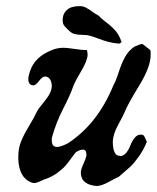

<svg xmlns="http://www.w3.org/2000/svg" viewBox="-20 -618 521 639"><path d="M188.5 -550.8Q188.5 -568.4 197.8 -579.6Q207 -590.8 219.2 -594.2Q231.4 -597.7 245.1 -597.7Q255.9 -597.7 265.6 -592.8Q275.4 -587.9 287.1 -579.1Q298.8 -570.3 307.6 -566.4Q317.4 -555.7 335 -542.5Q352.5 -529.3 364.7 -515.1Q377 -501 384.8 -477.5Q377.9 -472.7 377 -472.7Q356.4 -474.6 341.3 -478.5Q326.2 -482.4 309.6 -488.8Q293 -495.1 279.3 -499Q269.5 -502 254.4 -502Q239.3 -502 228 -504.9Q216.8 -507.8 206.1 -519.5Q202.1 -523.4 200.2 -525.4Q198.2 -527.3 194.8 -531.2Q191.4 -535.2 189.9 -540Q188.5 -544.9 188.5 -550.8ZM91.8 -334Q74.2 -334 74.2 -355.5Q74.2 -364.3 80.1 -381.8Q95.7 -428.7 152.3 -451.2Q170.9 -459 191.4 -459Q203.1 -459 228.5 -455.1Q253.9 -451.2 269.5 -451.2Q271.5 -441.4 271.5 -436.5Q271.5 -417 250 -380.9Q228.5 -344.7 222.7 -328.1Q213.9 -301.8 189.9 -255.4Q166 -209 152.3 -158.2V-151.4Q152.3 -128.9 169.9 -128.9Q181.6 -128.9 205.1 -140.6Q304.7 -205.1 357.4 -334Q366.2 -349.6 375 -377.4Q383.8 -405.3 395.5 -427.2Q407.2 -449.2 427.7 -462.9Q447.3 -471.7 454.1 -471.7L480.5 -451.2Q481.4 -445.3 481.4 -434.6Q481.4 -395.5 442.9 -332.5Q404.3 -269.5 395.5 -246.1Q391.6 -236.3 373.5 -203.1Q355.5 -169.9 355.5 -145.5V-140.6Q357.4 -102.5 375 -99.6Q376 -99.6 377.9 -99.6L379.9 -98.6Q391.6 -98.6 400.4 -109.9Q409.2 -121.1 414.1 -134.3Q418.9 -147.5 427.7 -158.7Q436.5 -169.9 448.2 -169.9H451.2Q456.1 -169.9 459 -166Q461.9 -162.1 464.4 -155.8Q466.8 -149.4 468.8 -146.5Q458 -119.1 441.4 -96.2Q424.8 -73.2 414.1 -63.5Q403.3 -53.7 375 -29.3Q367.2 -26.4 342.3 -12.7Q317.4 1 301.8 1Q300.8 1 297.9 0.5Q294.9 0 293 0Q249 -6.8 249 -43.9Q249 -53.7 257.3 -71.8Q265.6 -89.8 267.6 -99.6V-103.5Q267.6 -120.1 255.9 -120.1Q246.1 -120.1 232.4 -111.3Q229.5 -108.4 218.3 -92.8Q207 -77.1 198.2 -66.9Q189.5 -56.6 171.9 -43.5Q154.3 -30.3 134.8 -23.4Q127.9 -21.5 114.7 -15.1Q101.6 -8.8 93.8 -8.8Q87.9 -8.8 82 -11.7Q43.9 -28.3 41 -85.9V-97.7Q41 -124 49.8 -146.5Q58.6 -168.9 76.7 -198.7Q94.7 -228.5 102.5 -246.1Q107.4 -255.9 129.9 -283.2Q152.3 -310.5 152.3 -332V-334Q150.4 -359.4 132.8 -363.3H129.9Q121.1 -363.3 109.9 -348.6Q98.6 -334 91.8 -334Z"/></svg>

Font: Essays1743
Style: Italic
Weight: 500
Italic angle: -10°
Designer: Based on the typeface in a 1743 English translation of the essays of Montaigne.  PostScript/TrueType font designed by Jo
Version: Version 002.100